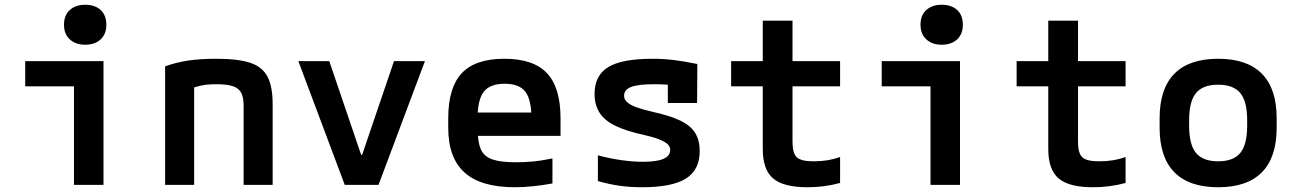

<svg xmlns="http://www.w3.org/2000/svg" viewBox="-20 -777 5440 807"><path d="M291 0V-414H86V-520H415V0ZM338 -589Q298 -589 273.5 -611.5Q249 -634 249 -673Q249 -713 273.5 -735Q298 -757 338 -757Q379 -757 403 -735Q427 -713 427 -673Q427 -634 403 -611.5Q379 -589 338 -589Z M674 -498Q720 -515 771.5 -522.5Q823 -530 889 -530Q981 -530 1032 -513Q1083 -496 1104.5 -454.5Q1126 -413 1126 -340V0H1004V-333Q1004 -368 993.5 -387.5Q983 -407 958 -415Q933 -423 889 -423Q864 -423 843.5 -420.5Q823 -418 799 -410.5Q775 -403 739 -389L796 -466V0H674Z M1429 0 1234 -520H1364L1498 -126H1502L1636 -520H1766L1571 0Z M2143 10Q2002 10 1933 -51.5Q1864 -113 1864 -240V-280Q1864 -409 1921 -469.5Q1978 -530 2100 -530Q2222 -530 2279 -469.5Q2336 -409 2336 -280V-206H1933V-304H2245L2214 -272V-275Q2214 -357 2188.5 -391Q2163 -425 2101 -425Q2039 -425 2013 -391Q1987 -357 1987 -275V-245Q1987 -184 2000 -152Q2013 -120 2048 -107.5Q2083 -95 2147 -95Q2182 -95 2217 -98Q2252 -101 2302 -111V-6Q2265 1 2223.5 5.5Q2182 10 2143 10Z M2679 10Q2627 10 2582.5 3.5Q2538 -3 2493 -16V-124Q2542 -111 2591 -104Q2640 -97 2683 -97Q2741 -97 2769 -109.5Q2797 -122 2797 -147Q2797 -161 2785.5 -171.5Q2774 -182 2750 -191.5Q2726 -201 2686 -210Q2612 -226 2566 -248.5Q2520 -271 2499.5 -304Q2479 -337 2479 -382Q2479 -460 2536.5 -495Q2594 -530 2722 -530Q2768 -530 2810 -525Q2852 -520 2911 -508L2910 -344H2787V-484L2841 -416Q2807 -420 2780 -421.5Q2753 -423 2729 -423Q2662 -423 2632.5 -411.5Q2603 -400 2603 -374Q2603 -360 2615.5 -348Q2628 -336 2654 -326.5Q2680 -317 2723 -307Q2796 -291 2839.5 -270Q2883 -249 2902 -218Q2921 -187 2921 -142Q2921 -63 2863 -26.5Q2805 10 2679 10Z M3374 10Q3273 10 3229.5 -27Q3186 -64 3186 -151V-414H3053V-520H3186V-690H3311V-520H3511V-414H3311V-181Q3311 -133 3329 -116Q3347 -99 3399 -99Q3431 -99 3458.5 -103.5Q3486 -108 3511 -117V-8Q3478 1 3444 5.5Q3410 10 3374 10Z M3891 0V-414H3686V-520H4015V0ZM3938 -589Q3898 -589 3873.5 -611.5Q3849 -634 3849 -673Q3849 -713 3873.5 -735Q3898 -757 3938 -757Q3979 -757 4003 -735Q4027 -713 4027 -673Q4027 -634 4003 -611.5Q3979 -589 3938 -589Z M4574 10Q4473 10 4429.5 -27Q4386 -64 4386 -151V-414H4253V-520H4386V-690H4511V-520H4711V-414H4511V-181Q4511 -133 4529 -116Q4547 -99 4599 -99Q4631 -99 4658.5 -103.5Q4686 -108 4711 -117V-8Q4678 1 4644 5.5Q4610 10 4574 10Z M5100 10Q4978 10 4916 -53Q4854 -116 4854 -240V-280Q4854 -404 4916 -467Q4978 -530 5100 -530Q5222 -530 5284 -467Q5346 -404 5346 -280V-240Q5346 -116 5284 -53Q5222 10 5100 10ZM5100 -99Q5164 -99 5193 -134Q5222 -169 5222 -249V-271Q5222 -351 5193 -386Q5164 -421 5100 -421Q5036 -421 5007 -386Q4978 -351 4978 -271V-249Q4978 -169 5007 -134Q5036 -99 5100 -99Z"/></svg>

Font: M PLUS Code Latin Expanded SemiBold
Style: Regular
Weight: 600
Width: 7
Designer: Coji Morishita
Foundry: UNDERFOREST DESIGN
Version: Version 1.002; ttfautohint (v1.8.3)